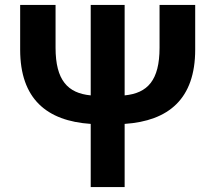

<svg xmlns="http://www.w3.org/2000/svg" viewBox="-20 -761 877 781"><path d="M349 0H487V-257C666 -269 774 -359 774 -559V-741H629V-567C629 -434 580 -382 487 -373V-741H349V-373C256 -382 206 -434 206 -567V-741H62V-559C62 -359 170 -269 349 -257Z"/></svg>

Font: Noto Sans JP
Style: Bold
Weight: 700
Designer: Ryoko NISHIZUKA  (kana, bopomofo & ideographs); Paul D. Hunt (Latin, Greek & Cyrillic); Sandoll Communications , Soo-you
Foundry: Adobe
Version: Version 2.002;hotconv 1.0.116;makeotfexe 2.5.65601